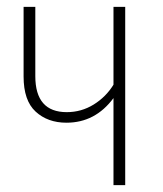

<svg xmlns="http://www.w3.org/2000/svg" viewBox="-20 -540 476 560"><path d="M311 -520H345.2V0H311V-253.9Q257.8 -182.1 173.8 -182.1Q119.1 -182.1 84 -214.4Q48.8 -246.6 48.8 -316.9V-520H83V-317.9Q83 -212.9 174.8 -212.9Q217.3 -212.9 253.2 -235.1Q289.1 -257.3 311 -293Z"/></svg>

Font: Fira Sans Compressed UltraLight
Style: Regular
Weight: 200
Width: 1
Designer: Carrois Corporate & Edenspiekermann AG
Foundry: Carrois Corporate GbR & Edenspiekermann AG
Version: Version 4.203;PS 004.203;hotconv 1.0.88;makeotf.lib2.5.64775